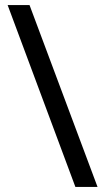

<svg xmlns="http://www.w3.org/2000/svg" viewBox="-20 -734 412 754"><path d="M96 -714 363 0H276L10 -714Z"/></svg>

Font: Noto Sans Cham
Style: Regular
Weight: 400
Designer: Monotype Design Team
Foundry: Monotype Imaging Inc.
Version: Version 2.002